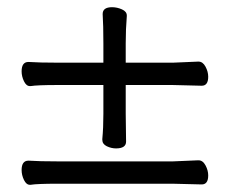

<svg xmlns="http://www.w3.org/2000/svg" viewBox="-20 -521 640 533"><path d="M302 -109Q289 -109 276.5 -115Q264 -121 264 -133V-135Q267 -166 267 -205V-285H140Q83 -285 65 -282H63Q53 -282 46.5 -295.5Q40 -309 40 -323Q40 -349 59 -349Q89 -347 141 -347H267V-400Q267 -452 265 -482Q265 -501 291 -501Q305 -501 318.5 -495Q332 -489 332 -478V-476Q329 -440 329 -401V-347H460Q467 -347 530 -350H531Q543 -350 550.5 -336Q558 -322 558 -308Q558 -283 540 -283L459 -285H329V-206L330 -128Q330 -109 302 -109ZM63 -8Q53 -8 46.5 -21.5Q40 -35 40 -49Q40 -75 59 -75Q89 -73 141 -73H460Q467 -73 530 -76H531Q543 -76 550.5 -62Q558 -48 558 -34Q558 -9 540 -9L459 -11H140Q83 -11 65 -8Z"/></svg>

Font: LXGW WenKai TC
Style: Regular
Weight: 400
Designer: LXGW / Fontworks Inc.
Foundry: LXGW / Fontworks Inc.
Version: Version 1.330